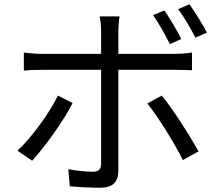

<svg xmlns="http://www.w3.org/2000/svg" viewBox="-20 -839 1040 902"><path d="M952 -686C933 -723 896 -782 870 -819L817 -796C845 -759 876 -705 898 -662ZM832 -656C811 -697 777 -755 752 -790L699 -768C726 -730 758 -673 778 -632ZM252 -390C213 -309 129 -193 62 -131L131 -84C188 -146 278 -269 321 -355ZM801 -511C825 -511 855 -510 882 -509V-592C857 -588 824 -586 800 -586H536V-691C536 -712 539 -748 542 -762H448C452 -748 455 -713 455 -691V-586H177C145 -586 120 -589 92 -592V-507C119 -510 147 -511 177 -511H455V-70C455 -44 443 -32 416 -32C390 -32 344 -36 301 -44L308 36C348 40 408 43 450 43C510 43 536 16 536 -37V-511ZM672 -353C723 -290 800 -166 839 -87L913 -128C872 -201 793 -326 740 -390Z"/></svg>

Font: Noto Sans T Chinese Regular
Style: Regular
Weight: 400
Designer: Ryoko NISHIZUKA (kana & ideographs); Paul D. Hunt (Latin, Greek & Cyrillic); Wenlong ZHANG (bopomofo); Sandoll Communica
Foundry: Adobe Systems Incorporated
Version: Version 1.000;PS 1;hotconv 1.0.78;makeotf.lib2.5.61930